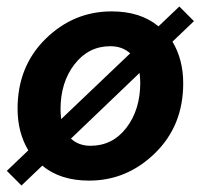

<svg xmlns="http://www.w3.org/2000/svg" viewBox="-20 -543 640 590"><path d="M254 12Q165 12 110 -34L46 27L1 -18L67 -81Q34 -136 34 -209Q34 -339 120 -423.5Q206 -508 323 -508Q412 -508 467 -462L531 -523L576 -478L510 -415Q543 -360 543 -287Q543 -157 456.5 -72.5Q370 12 254 12ZM166 -207Q166 -197 168 -177L380 -379Q356 -401 319 -401Q252 -401 209 -345.5Q166 -290 166 -207ZM258 -95Q326 -95 368.5 -150.5Q411 -206 411 -289Q411 -299 409 -319L198 -117Q222 -95 258 -95Z"/></svg>

Font: TypoPRO Source Code Pro
Style: Bold Italic
Weight: 700
Italic angle: -11°
Monospace: yes
Designer: Paul D. Hunt, Teo Tuominen
Foundry: Adobe Systems Incorporated
Version: Version 1.030;PS 1.0;hotconv 1.0.84;makeotf.lib2.5.63406